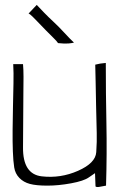

<svg xmlns="http://www.w3.org/2000/svg" viewBox="-20 -760 490 784"><path d="M217 -584Q245 -581 260 -582.5Q275 -584 282 -586Q265 -602 242.5 -626.5Q220 -651 199 -670.5Q178 -690 160 -708.5Q142 -727 130 -740L96 -704Q98 -708 124.5 -680.5Q151 -653 168 -635.5Q185 -618 198.5 -605Q212 -592 217 -584ZM370 0Q370 3 375.5 3.5Q381 4 386 3Q391 2 413 -2Q417 -134 414.5 -257Q412 -380 412 -503Q387 -501 369 -496V-492Q370 -459 370.5 -426Q371 -393 372.5 -322Q374 -251 375 -217Q376 -183 373 -138.5Q370 -94 298.5 -62.5Q227 -31 150 -40Q73 -49 74 -158Q75 -267 75 -311Q75 -355 75.5 -386Q76 -417 76 -446Q76 -475 74 -498H34Q36 -464 35 -419Q34 -374 33 -325.5Q32 -277 31.5 -229.5Q31 -182 32.5 -142Q34 -102 38 -76.5Q42 -51 59 -33.5Q76 -16 102 -9Q128 -2 173.5 -2Q219 -2 270.5 -11.5Q322 -21 342.5 -35.5Q363 -50 368 -53Q369 -39 370 0Z"/></svg>

Font: Londrina Solid Thin
Style: Regular
Weight: 250
Designer: Marcelo Magalhaes
Foundry: Marcelo Magalhães
Version: Version 1.002